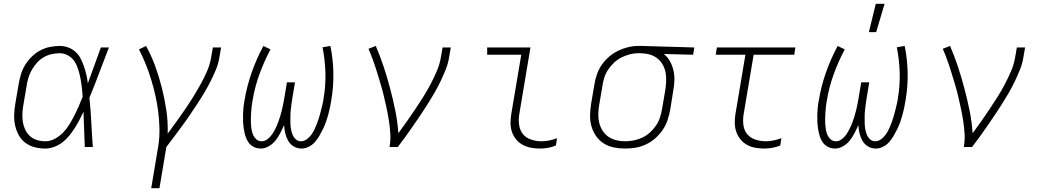

<svg xmlns="http://www.w3.org/2000/svg" viewBox="-20 -768 5440 1003"><path d="M216 8Q187 8 160.5 1Q134 -6 112.5 -22Q91 -38 78 -62Q65 -86 59 -112.5Q53 -139 54 -168Q55 -197 60 -226L77 -326Q81 -351 88.5 -377Q96 -403 110 -426.5Q124 -450 144.5 -470.5Q165 -491 189 -504Q213 -517 239.5 -522.5Q266 -528 291 -528Q315 -528 336.5 -520Q358 -512 374.5 -497Q391 -482 401 -462.5Q411 -443 418.5 -421.5Q426 -400 431 -378Q436 -356 439 -333Q456 -380 473 -426.5Q490 -473 507 -520H549Q523 -454 498.5 -388Q474 -322 447 -257Q454 -193 457 -128.5Q460 -64 465 0H423Q421 -46 419.5 -92Q418 -138 416 -184Q406 -162 394.5 -140.5Q383 -119 370 -98.5Q357 -78 341 -58.5Q325 -39 305.5 -24Q286 -9 262.5 -0.5Q239 8 216 8ZM217 -30Q242 -30 266.5 -43Q291 -56 310 -76Q329 -96 343 -119Q357 -142 369 -165.5Q381 -189 391.5 -213.5Q402 -238 412 -263Q410 -287 407.5 -311Q405 -335 400.5 -358Q396 -381 389 -404Q382 -427 370 -446Q358 -465 337 -477.5Q316 -490 292 -490Q270 -490 248.5 -485Q227 -480 207 -468Q187 -456 172 -439Q157 -422 146 -402.5Q135 -383 128.5 -362Q122 -341 119 -319L102 -219Q98 -197 97 -174.5Q96 -152 99.5 -130.5Q103 -109 112 -90Q121 -71 136.5 -57Q152 -43 173 -36.5Q194 -30 217 -30Z M770 215 807 -6Q814 -52 813 -96.5Q812 -141 806.5 -184.5Q801 -228 791.5 -270Q782 -312 769.5 -353Q757 -394 741 -433.5Q725 -473 706 -510L743 -528Q771 -477 791 -422Q811 -367 825.5 -309.5Q840 -252 849 -192Q858 -132 856 -70Q879 -101 902 -133Q925 -165 947 -197Q969 -229 989 -261.5Q1009 -294 1028 -328Q1047 -362 1062 -397Q1077 -432 1083 -468L1092 -520H1135L1126 -468Q1121 -436 1108 -404.5Q1095 -373 1079.5 -342.5Q1064 -312 1046.5 -282.5Q1029 -253 1010 -224.5Q991 -196 972 -167.5Q953 -139 932 -111Q911 -83 890.5 -55Q870 -27 849 0L813 215Z M1343 8Q1323 8 1306 -0.5Q1289 -9 1278.5 -23.5Q1268 -38 1262.5 -56Q1257 -74 1254 -92.5Q1251 -111 1250 -130Q1249 -149 1249.5 -168.5Q1250 -188 1252 -207.5Q1254 -227 1258 -247Q1270 -319 1295 -390Q1320 -461 1356 -528L1393 -510Q1359 -446 1334.5 -378Q1310 -310 1299 -241Q1296 -226 1294.5 -210.5Q1293 -195 1292 -180Q1291 -165 1290.5 -149.5Q1290 -134 1291 -119Q1292 -104 1294.5 -89.5Q1297 -75 1303 -62Q1309 -49 1320 -39.5Q1331 -30 1347 -30Q1363 -30 1377.5 -41Q1392 -52 1402 -67Q1412 -82 1419.5 -97.5Q1427 -113 1433 -129Q1439 -145 1444 -161.5Q1449 -178 1453 -194.5Q1457 -211 1460 -227.5Q1463 -244 1466 -260L1479 -338H1521L1508 -260Q1505 -244 1503 -227.5Q1501 -211 1499 -194.5Q1497 -178 1497 -161.5Q1497 -145 1497 -129Q1497 -113 1499.5 -97Q1502 -81 1507.5 -66.5Q1513 -52 1524.5 -41Q1536 -30 1552 -30Q1568 -30 1582.5 -40.5Q1597 -51 1607 -65Q1617 -79 1624 -94.5Q1631 -110 1637 -125.5Q1643 -141 1647.5 -156.5Q1652 -172 1656 -188Q1660 -204 1664 -220Q1668 -236 1670 -251Q1682 -320 1680 -388Q1678 -456 1665 -521L1706 -528Q1720 -460 1721.5 -389Q1723 -318 1711 -246Q1708 -227 1704 -208Q1700 -189 1695 -170Q1690 -151 1683.5 -132.5Q1677 -114 1668 -95.5Q1659 -77 1649 -59.5Q1639 -42 1625.5 -26.5Q1612 -11 1593 -1.5Q1574 8 1555 8Q1533 8 1514.5 -3Q1496 -14 1485.5 -32.5Q1475 -51 1470 -72Q1465 -93 1464 -115Q1455 -94 1444.5 -73.5Q1434 -53 1420 -35Q1406 -17 1385 -4.5Q1364 8 1343 8Z M2015 0Q2021 -35 2019 -68.5Q2017 -102 2012 -135Q2007 -168 2000 -200.5Q1993 -233 1985.5 -265Q1978 -297 1968.5 -328.5Q1959 -360 1949.5 -391Q1940 -422 1929 -452.5Q1918 -483 1905 -513L1943 -528Q1966 -475 1984.5 -419Q2003 -363 2018 -306Q2033 -249 2045 -190.5Q2057 -132 2061 -72Q2084 -103 2106 -134.5Q2128 -166 2149.5 -198Q2171 -230 2191.5 -262.5Q2212 -295 2229.5 -328.5Q2247 -362 2262 -397Q2277 -432 2283 -468L2292 -520H2335L2326 -468Q2321 -436 2308.5 -405Q2296 -374 2281.5 -343.5Q2267 -313 2250 -283.5Q2233 -254 2214.5 -225Q2196 -196 2177 -167.5Q2158 -139 2138.5 -111Q2119 -83 2099 -55Q2079 -27 2058 0Z M2802 8Q2778 8 2755 4Q2732 0 2711.5 -11Q2691 -22 2676.5 -39.5Q2662 -57 2654.5 -79Q2647 -101 2647 -125Q2647 -149 2651 -173L2703 -482H2525V-520H2751L2692 -167Q2688 -139 2692.5 -112Q2697 -85 2713 -66Q2729 -47 2755.5 -38.5Q2782 -30 2809 -30Q2830 -30 2850.5 -34.5Q2871 -39 2890 -46L2884 -8Q2865 0 2844 4Q2823 8 2802 8Z M3245 8Q3215 8 3186 2Q3157 -4 3133.5 -19Q3110 -34 3094 -57Q3078 -80 3070 -107.5Q3062 -135 3062.5 -165Q3063 -195 3068 -226L3085 -326Q3089 -352 3098 -378.5Q3107 -405 3123 -428.5Q3139 -452 3161 -471Q3183 -490 3208.5 -502.5Q3234 -515 3261 -521.5Q3288 -528 3314 -528H3331L3607 -520L3601 -482L3448 -486Q3468 -470 3480 -448Q3492 -426 3498 -400.5Q3504 -375 3503 -348Q3502 -321 3497 -294L3481 -194Q3476 -167 3467 -140Q3458 -113 3441.5 -89Q3425 -65 3403 -45.5Q3381 -26 3354.5 -13.5Q3328 -1 3300 3.5Q3272 8 3245 8ZM3246 -30Q3268 -30 3291 -34.5Q3314 -39 3336 -49.5Q3358 -60 3376 -76.5Q3394 -93 3407.5 -113Q3421 -133 3428 -155.5Q3435 -178 3439 -201L3456 -301Q3459 -323 3460 -345.5Q3461 -368 3457 -389Q3453 -410 3443 -428.5Q3433 -447 3417 -460.5Q3401 -474 3381 -481Q3361 -488 3338 -489L3325 -490H3313Q3291 -490 3269 -484Q3247 -478 3226 -467.5Q3205 -457 3187.5 -440.5Q3170 -424 3157 -404.5Q3144 -385 3137 -363Q3130 -341 3127 -319L3110 -219Q3106 -195 3105.5 -171.5Q3105 -148 3110.5 -126Q3116 -104 3128 -85Q3140 -66 3158.5 -53.5Q3177 -41 3199.5 -35.5Q3222 -30 3246 -30Z M3974 8Q3950 8 3926.5 4Q3903 0 3883 -11Q3863 -22 3848.5 -39.5Q3834 -57 3826.5 -79Q3819 -101 3818.5 -125Q3818 -149 3822 -173L3874 -482H3719L3725 -520H4135L4129 -482H3917L3864 -167Q3860 -139 3864 -112Q3868 -85 3884.5 -66Q3901 -47 3927 -38.5Q3953 -30 3981 -30Q4001 -30 4022 -34.5Q4043 -39 4062 -46L4056 -8Q4037 0 4015.5 4Q3994 8 3974 8Z M4343 8Q4323 8 4306 -0.5Q4289 -9 4278.5 -23.5Q4268 -38 4262.5 -56Q4257 -74 4254 -92.5Q4251 -111 4250 -130Q4249 -149 4249.5 -168.5Q4250 -188 4252 -207.5Q4254 -227 4258 -247Q4270 -319 4295 -390Q4320 -461 4356 -528L4393 -510Q4359 -446 4334.5 -378Q4310 -310 4299 -241Q4296 -226 4294.5 -210.5Q4293 -195 4292 -180Q4291 -165 4290.5 -149.5Q4290 -134 4291 -119Q4292 -104 4294.5 -89.5Q4297 -75 4303 -62Q4309 -49 4320 -39.5Q4331 -30 4347 -30Q4363 -30 4377.5 -41Q4392 -52 4402 -67Q4412 -82 4419.5 -97.5Q4427 -113 4433 -129Q4439 -145 4444 -161.5Q4449 -178 4453 -194.5Q4457 -211 4460 -227.5Q4463 -244 4466 -260L4479 -338H4521L4508 -260Q4505 -244 4503 -227.5Q4501 -211 4499 -194.5Q4497 -178 4497 -161.5Q4497 -145 4497 -129Q4497 -113 4499.5 -97Q4502 -81 4507.5 -66.5Q4513 -52 4524.5 -41Q4536 -30 4552 -30Q4568 -30 4582.5 -40.5Q4597 -51 4607 -65Q4617 -79 4624 -94.5Q4631 -110 4637 -125.5Q4643 -141 4647.5 -156.5Q4652 -172 4656 -188Q4660 -204 4664 -220Q4668 -236 4670 -251Q4682 -320 4680 -388Q4678 -456 4665 -521L4706 -528Q4720 -460 4721.5 -389Q4723 -318 4711 -246Q4708 -227 4704 -208Q4700 -189 4695 -170Q4690 -151 4683.5 -132.5Q4677 -114 4668 -95.5Q4659 -77 4649 -59.5Q4639 -42 4625.5 -26.5Q4612 -11 4593 -1.5Q4574 8 4555 8Q4533 8 4514.5 -3Q4496 -14 4485.5 -32.5Q4475 -51 4470 -72Q4465 -93 4464 -115Q4455 -94 4444.5 -73.5Q4434 -53 4420 -35Q4406 -17 4385 -4.5Q4364 8 4343 8ZM4519 -600 4555 -748H4601L4557 -600Z M5015 0Q5021 -35 5019 -68.5Q5017 -102 5012 -135Q5007 -168 5000 -200.5Q4993 -233 4985.5 -265Q4978 -297 4968.5 -328.5Q4959 -360 4949.5 -391Q4940 -422 4929 -452.5Q4918 -483 4905 -513L4943 -528Q4966 -475 4984.5 -419Q5003 -363 5018 -306Q5033 -249 5045 -190.5Q5057 -132 5061 -72Q5084 -103 5106 -134.5Q5128 -166 5149.5 -198Q5171 -230 5191.5 -262.5Q5212 -295 5229.5 -328.5Q5247 -362 5262 -397Q5277 -432 5283 -468L5292 -520H5335L5326 -468Q5321 -436 5308.5 -405Q5296 -374 5281.5 -343.5Q5267 -313 5250 -283.5Q5233 -254 5214.5 -225Q5196 -196 5177 -167.5Q5158 -139 5138.5 -111Q5119 -83 5099 -55Q5079 -27 5058 0Z"/></svg>

Font: Iosevka XLt Ex Obl
Style: Regular
Weight: 200
Width: 7
Italic angle: -9°
Monospace: yes
Designer: Belleve Invis
Foundry: Belleve Invis
Version: Version 32.5.0; ttfautohint (v1.8.4)